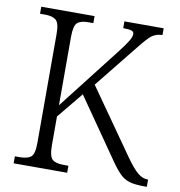

<svg xmlns="http://www.w3.org/2000/svg" viewBox="-80 -788 807 862"><g transform="rotate(10 323.0 -357.0)"><path d="M39 0V-32H62Q96 -32 112 -45Q128 -58 128 -108V-606Q128 -655 112 -668.5Q96 -682 62 -682H39V-714H282V-682H259Q225 -682 209.5 -668.5Q194 -655 194 -604V-292L412 -572Q444 -613 455.5 -632.5Q467 -652 467 -665Q467 -676 455 -679.5Q443 -683 418 -683V-714H597V-683Q563 -683 539.5 -660Q516 -637 478 -588L336 -411L544 -115Q576 -70 598 -51.5Q620 -33 643 -33H646V0H633Q591 0 566 -7.5Q541 -15 520.5 -36Q500 -57 473 -97L291 -359L194 -241V-111Q194 -59 209.5 -45.5Q225 -32 260 -32H283V0Z"/></g></svg>

Font: Noto Serif Tamil SemiCondensed Light
Style: Italic
Weight: 300
Width: 4
Italic angle: -12°
Designer: Indian Type Foundry, Tom Grace, and the Monotype Design Team
Foundry: Monotype Imaging Inc.
Version: Version 2.003; ttfautohint (v1.8.4.7-5d5b)